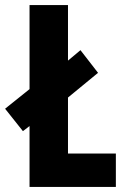

<svg xmlns="http://www.w3.org/2000/svg" viewBox="-40 -734 492 754"><path d="M76 0H415V-131H227V-351L345 -448L276 -537L227 -496V-714H76V-384L-20 -307L50 -219L76 -239Z"/></svg>

Font: Noto Sans Gurmukhi UI ExtraCondensed ExtraBold
Style: Regular
Weight: 800
Width: 2
Designer: Jelle Bosma - Monotype Design Team
Foundry: Monotype Imaging Inc.
Version: Version 2.004